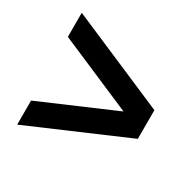

<svg xmlns="http://www.w3.org/2000/svg" viewBox="-123 -685 794 788"><g transform="rotate(30 274.0 -291.0)"><path d="M50 -26V-140L401 -291L50 -442V-556L508 -359V-223Z"/></g></svg>

Font: Txt Sans SemiBold
Style: Regular
Weight: 600
Designer: Open Source
Foundry: XRLN
Version: Version 1.0